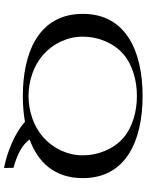

<svg xmlns="http://www.w3.org/2000/svg" viewBox="93 -728 730 956"><g transform="rotate(90 458.0 -250.0)"><path d="M674.8 -32.5C786.6 -73.4 866.9 -155.3 866.9 -297.6C866.9 -513.3 678.7 -595 458 -595C458 -595 458 -595 458 -595C457.9 -595 457.9 -595 457.9 -595C237.3 -595 49 -513.3 49 -297.6C49 -72.9 249.3 1.3 457.9 1.3C457.9 1.3 457.9 1.3 458 1.3C458 1.3 458 1.3 458 1.3C501.8 1.3 545.3 -2 586.6 -9.3C643.1 42.3 738.3 79.7 816.4 95.1C816.1 79.3 815.8 63.6 815.5 47.9C751.5 30.5 699.8 4.6 674.8 -32.5ZM663.3 -100.2C607.4 -51.4 531.6 -27 458 -27C384.4 -27 308.4 -51.3 252.5 -100C197.2 -148.8 162 -222 162.6 -296.9C162 -371.7 192.9 -449.2 248.2 -498C304.1 -546.7 384.3 -566.7 458 -566.7C531.6 -566.7 611.9 -546.8 667.8 -498.1C723.1 -449.4 753.9 -371.7 753.3 -296.9C753.9 -222 718.6 -148.9 663.3 -100.2Z"/></g></svg>

Font: Novoposelensky
Style: Regular
Weight: 400
Designer: Sasha Pavljenko
Version: Version 1.002;Fontself Maker 3.5.4